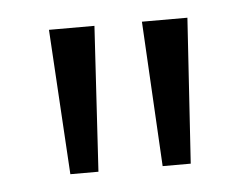

<svg xmlns="http://www.w3.org/2000/svg" viewBox="-31 -680 370 286"><g transform="rotate(-5 154.5 -536.5)"><path d="M190 -645H258L244 -428H202ZM51 -645H119L106 -428H64Z"/></g></svg>

Font: Ek Mukta Light
Style: Regular
Weight: 300
Designer: Girish Dalvi and Yashodeep Gholap
Foundry: Ek Type
Version: Version 2.538;PS 1.002;hotconv 16.6.51;makeotf.lib2.5.65220;